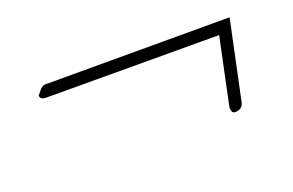

<svg xmlns="http://www.w3.org/2000/svg" viewBox="-48 -436 846 555"><g transform="rotate(-20 375.0 -158.5)"><path d="M601 -27Q593 -27 591 -33.5Q589 -40 590 -48L633 -252L103 -253Q83 -253 83 -266L92 -277Q102 -290 111 -290H679L628 -49Q624 -27 601 -27Z"/></g></svg>

Font: Send Flowers
Style: Regular
Weight: 400
Designer: Robert E. Leuschke
Foundry: Robert E. Leuschke
Version: Version 1.010; ttfautohint (v1.8.4.7-5d5b)